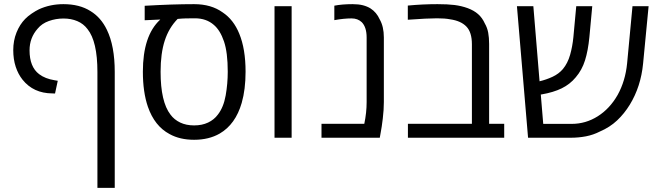

<svg xmlns="http://www.w3.org/2000/svg" viewBox="-20 -660 3164 920"><path d="M446.8 240.2V-315.4Q446.8 -461.4 399.4 -520.5Q379.9 -546.4 350.3 -558.8Q320.8 -571.3 284.2 -571.3Q247.6 -571.3 214.1 -559.3Q180.7 -547.4 160.6 -522.9Q121.6 -479 121.6 -418.9Q121.6 -339.4 167.5 -304.7Q196.3 -282.7 242.2 -275.4L256.8 -272.9L243.7 -211.9L231 -212.4Q140.1 -212.9 87.9 -278.3Q66.9 -304.7 55.2 -340.3Q43.5 -376 43.5 -419.9Q43.5 -465.3 59.1 -504.2Q74.7 -543 100.6 -569.3Q113.3 -582.5 132.1 -595.2Q150.9 -607.9 167 -615.7Q220.7 -640.1 283.7 -640.1Q361.3 -640.1 413.6 -606.9Q463.9 -576.2 492.2 -517.1Q529.8 -439.9 529.8 -315.4V240.2Z M910.2 9.8Q841.8 9.8 792.5 -17.6Q720.7 -55.7 688.5 -148.9Q664.6 -218.8 664.6 -316.4Q664.6 -488.8 746.6 -564.9L748 -566.4L673.3 -563V-632.3Q740.7 -636.2 799.8 -638.2Q858.9 -640.1 910.2 -640.1Q992.2 -640.1 1046.9 -600.6Q1099.1 -565.9 1126.5 -498.5Q1156.7 -425.3 1156.7 -316.4Q1156.7 -231.4 1138.2 -167Q1108.4 -64 1032.7 -20Q981 9.8 910.2 9.8ZM910.2 -59.1Q948.2 -59.1 977.1 -72.8Q1005.9 -86.4 1023.9 -110.8Q1051.3 -146 1061.3 -202.4Q1071.3 -258.8 1071.3 -316.4Q1071.3 -408.7 1053.2 -461.7Q1035.2 -514.6 1004.9 -540.5Q968.8 -572.3 913.6 -572.3Q888.2 -572.3 869.4 -571.8Q850.6 -571.3 831.1 -569.3Q789.1 -526.4 769.3 -465.1Q749.5 -403.8 749.5 -316.4Q749.5 -171.9 796.9 -110.8Q814.9 -86.4 843.5 -72.8Q872.1 -59.1 910.2 -59.1Z M1295.4 0V-630.4H1377.4V0Z M1520.5 0V-66.9H1725.6Q1736.8 -120.1 1736.8 -170.9V-480.5Q1736.8 -529.8 1713.4 -553.7Q1694.3 -571.8 1664.6 -571.8Q1627.4 -571.8 1582 -563.5V-632.8Q1619.1 -640.1 1669.4 -640.1Q1697.8 -640.1 1718.8 -634.8Q1739.7 -629.4 1755.4 -619.6Q1784.2 -601.1 1799.3 -567.4Q1819.3 -532.7 1819.3 -480.5V-170.9Q1819.3 -134.8 1814.2 -92Q1809.1 -49.3 1804.2 -24.9L1799.8 0Z M1934.6 0V-66.9H2241.2V-447.8Q2241.2 -505.4 2214.8 -532.7Q2188.5 -560.1 2137.2 -567.4Q2112.8 -572.3 2073.7 -572.3Q2050.8 -572.3 2016.6 -570.6Q1982.4 -568.8 1934.1 -565.4V-633.3Q2004.4 -640.1 2076.2 -640.1Q2125 -640.1 2158 -636Q2190.9 -631.8 2220.7 -621.1Q2251 -609.9 2271 -592.3Q2291 -574.7 2303.2 -547.4Q2314.9 -527.3 2319.3 -503.4Q2323.7 -479.5 2323.7 -449.7V-66.9H2396V0Z M2510.3 0 2457 -630.4H2535.6L2565.4 -270.5Q2598.1 -278.3 2627.9 -292.2Q2657.7 -306.2 2677.2 -329.1Q2700.2 -356.9 2711.7 -397Q2723.1 -437 2727.5 -482.4L2741.2 -630.4H2817.9L2804.2 -482.9Q2797.9 -417.5 2783.2 -370.8Q2768.6 -324.2 2738.8 -289.6Q2711.4 -256.3 2671.6 -236.8Q2631.8 -217.3 2574.7 -207.5Q2573.7 -207.5 2572.8 -207.3Q2571.8 -207 2571.3 -207L2583 -66.4H2719.2Q2786.6 -66.4 2844.2 -102.8Q2901.9 -139.2 2939.5 -205.1Q2976.6 -272 2984.9 -356.4L3010.7 -630.4H3087.9L3061.5 -355.5Q3050.8 -245.1 2998 -158.7Q2971.7 -115.7 2937 -83Q2902.3 -50.3 2854.5 -29.8Q2823.2 -13.7 2787.8 -6.8Q2752.4 0 2714.4 0Z"/></svg>

Font: Open Sans
Style: Regular
Weight: 400
Designer: Monotype Design Team
Foundry: Monotype Imaging Inc.
Version: Version 3.000; ttfautohint (v1.8.4)